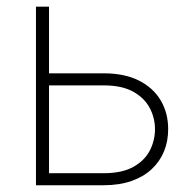

<svg xmlns="http://www.w3.org/2000/svg" viewBox="-20 -548 570 568"><path d="M106.4 -331.1H286.6Q348.6 -331.1 391.1 -309.6Q433.6 -288.1 455.6 -250.7Q477.5 -213.4 477.5 -166Q477.5 -129.9 465.1 -99.9Q452.6 -69.8 428.5 -47.4Q404.3 -24.9 368.7 -12.5Q333 0 286.6 0H86.4V-528.3H125V-35.6H286.6Q340.8 -35.6 374.3 -54.2Q407.7 -72.8 423.1 -102.5Q438.5 -132.3 438.5 -166Q438.5 -198.7 423.1 -228.3Q407.7 -257.8 374.3 -276.6Q340.8 -295.4 286.6 -295.4H106.4Z"/></svg>

Font: Roboto ExtraLight
Style: Regular
Weight: 250
Designer: Christian Robertson
Foundry: Google
Version: Version 3.009; 2024